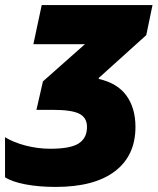

<svg xmlns="http://www.w3.org/2000/svg" viewBox="-20 -734 627 764"><path d="M373 -419.9Q446.8 -403.3 482.9 -353.8Q519 -304.2 519 -229Q519 -114.7 437.3 -52.5Q355.5 9.8 201.2 9.8Q134.3 9.8 80.8 -0.5Q27.3 -10.7 0 -28.8V-188Q34.2 -167 82.8 -154.5Q131.3 -142.1 180.2 -142.1Q260.3 -142.1 293.2 -163.3Q326.2 -184.6 326.2 -229Q326.2 -265.6 295.9 -281.2Q265.6 -296.9 190.9 -296.9H125L150.9 -410.2L317.9 -558.1H112.8L146 -713.9H586.9L562 -594.2L373 -423.8Z"/></svg>

Font: Open Sans Extrabold
Style: Italic
Weight: 800
Italic angle: -12°
Foundry: Ascender Corporation
Version: Version 1.10